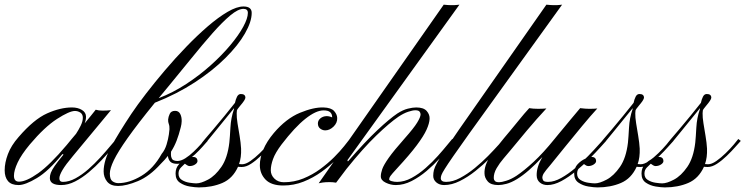

<svg xmlns="http://www.w3.org/2000/svg" viewBox="-30 -799 3222 830"><path d="M50.3 1Q19 1 4.6 -16.1Q-9.8 -33.2 -9.8 -63Q-9.8 -95.7 4.2 -132.8Q18.1 -169.9 50.3 -206.5Q116.2 -283.2 173.6 -308.8Q231 -334.5 281.2 -334.5Q306.6 -334.5 324.2 -323.7Q341.8 -313 341.8 -294.4Q341.8 -280.3 335.9 -265.6Q351.6 -284.2 362.5 -298.1Q373.5 -312 383.8 -324.7Q396.5 -320.8 413.1 -320.8Q419.9 -320.8 431.6 -321.3Q443.4 -321.8 449.7 -322.8L285.2 -124.5Q253.9 -87.4 240.2 -64.2Q226.6 -41 226.6 -28.3Q226.6 -12.7 241.7 -12.7Q268.1 -12.7 296.4 -28.1Q324.7 -43.5 352.1 -67.6Q379.4 -91.8 403.3 -117.9Q427.2 -144 445.6 -166.3Q463.9 -188.5 473.6 -199.2L483.4 -190.9Q472.7 -178.7 453.1 -155.8Q433.6 -132.8 408.4 -106Q383.3 -79.1 354.2 -54.7Q325.2 -30.3 294.7 -14.6Q264.2 1 234.4 1Q185.5 1 185.5 -29.3Q185.5 -40.5 189.7 -52Q193.8 -63.5 206.5 -81.8Q219.2 -100.1 244.6 -130.9L239.7 -132.8Q180.2 -59.6 129.6 -29.3Q79.1 1 50.3 1ZM52.2 -13.7Q83.5 -13.7 134.8 -50Q186 -86.4 257.8 -171.4Q269.5 -185.5 279.5 -197.8Q289.6 -210 298.8 -220.7Q310.1 -237.8 319.1 -256.3Q328.1 -274.9 328.1 -290Q328.1 -305.2 317.4 -312.3Q306.6 -319.3 293.9 -319.3Q270 -319.3 216.6 -284.9Q163.1 -250.5 99.1 -174.8Q62.5 -130.9 46.4 -96.7Q30.3 -62.5 30.3 -39.1Q30.3 -13.7 52.2 -13.7Z M480.5 4.9Q448.2 4.9 433.1 -13.9Q418 -32.7 418 -58.1Q418 -105 450.4 -164.6Q482.9 -224.1 537.6 -306.6Q563.5 -345.2 601.1 -394Q638.7 -442.9 683.1 -495.1Q727.5 -547.4 774.9 -596.4Q822.3 -645.5 868.2 -685.1Q914.1 -724.6 953.9 -747.8Q993.7 -771 1022.5 -771Q1058.1 -771 1058.1 -743.2Q1058.1 -705.1 1028.8 -654.1Q999.5 -603 944.3 -548.1Q889.2 -493.2 812 -442.9Q734.9 -392.6 639.6 -355Q564.5 -262.7 522 -202.6Q479.5 -142.6 462.2 -106.4Q444.8 -70.3 444.8 -48.8Q444.8 -23.4 456.3 -15.4Q467.8 -7.3 481.4 -7.3Q528.8 -7.3 581.1 -38.6Q633.3 -69.8 668.9 -133.8Q683.1 -150.9 690.2 -174.6Q697.3 -198.2 700 -217.5Q702.6 -236.8 702.6 -240.2Q703.1 -254.4 699.7 -262.9Q696.3 -271.5 696.8 -282.7Q697.8 -294.4 703.9 -307.1Q710 -319.8 727.1 -319.8Q742.2 -319.8 749 -306.6Q755.9 -293.5 755.4 -274.9Q754.9 -268.6 754.2 -262Q753.4 -255.4 751.5 -249Q743.2 -215.8 733.4 -190.7Q723.6 -165.5 709.5 -143.6Q709 -140.1 709 -136.5Q709 -132.8 709 -128.9Q709 -121.1 713.4 -112.5Q717.8 -104 736.3 -103Q752.4 -103 771 -114.7Q789.6 -126.5 806.9 -143.1Q824.2 -159.7 837.9 -175Q851.6 -190.4 857.4 -198.2L867.7 -189.9Q859.9 -181.2 845.5 -164.8Q831.1 -148.4 812.7 -131.3Q794.4 -114.3 774.9 -102.5Q755.4 -90.8 736.3 -90.8Q715.3 -90.8 706.3 -100.1Q697.3 -109.4 695.8 -125Q683.1 -108.4 664.6 -90.3Q616.7 -37.1 566.2 -16.1Q515.6 4.9 480.5 4.9ZM655.8 -374.5Q717.8 -398.4 774.9 -435.8Q832 -473.1 880.6 -516.6Q929.2 -560.1 965.3 -603.3Q1001.5 -646.5 1021.5 -683.3Q1041.5 -720.2 1041.5 -743.2Q1041.5 -760.7 1022.5 -760.7Q999.5 -760.7 965.3 -732.2Q931.2 -703.6 888.7 -655.5Q846.2 -607.4 798.1 -547.9Q750 -488.3 698.7 -426.3Z M829.6 11.2Q814.5 11.2 790.5 7.3Q766.6 3.4 747.8 -9.3Q729 -22 729 -48.8Q729 -73.2 743.9 -89.1Q758.8 -105 776.9 -112.8Q794.9 -120.6 803.7 -120.6Q823.7 -120.6 823.7 -102.1Q823.2 -94.2 812.7 -87.6Q802.2 -81.1 789.6 -81.1Q783.7 -81.1 778.1 -85.2Q772.5 -89.4 769 -91.3Q763.7 -85.9 752.7 -75.4Q741.7 -64.9 741.7 -48.3Q741.7 -29.8 756.6 -20.8Q771.5 -11.7 790 -9Q808.6 -6.3 818.4 -6.3Q838.9 -6.3 869.6 -22.7Q900.4 -39.1 927 -77.6Q953.6 -116.2 961.4 -182.6Q963.9 -206.1 966.1 -247.6Q968.3 -289.1 981.4 -327.1Q981.9 -328.6 981.9 -331.5Q963.4 -308.6 941.9 -282.2Q920.4 -255.9 900.6 -231.4Q880.9 -207 866.7 -189.9Q856.9 -178.2 852.5 -174.8Q848.1 -171.4 848.6 -171.4Q848.1 -171.4 845 -171.1Q841.8 -170.9 839.8 -174.3Q838.9 -176.8 844.5 -183.6Q850.1 -190.4 856.4 -198.2Q867.7 -210.9 891.1 -238.8Q914.6 -266.6 940.7 -298.3Q966.8 -330.1 985.8 -354.5Q988.8 -369.1 994.6 -380.9Q1000.5 -392.6 1011.2 -392.6Q1030.8 -392.6 1030.8 -376.5Q1030.3 -367.2 1008.3 -341.8Q995.1 -326.2 994.1 -321.5Q993.2 -316.9 993.2 -309.6Q992.7 -292 996.8 -265.9Q1001 -239.7 1005.9 -211.2Q1010.7 -182.6 1012.2 -156.7Q1013.7 -118.2 1003.4 -89.8Q1011.2 -88.9 1016.6 -88.9Q1032.2 -88.9 1052.5 -103Q1072.8 -117.2 1092.8 -136.7Q1112.8 -156.2 1127.7 -173.8Q1142.6 -191.4 1147.5 -198.2L1158.2 -189.9Q1149.9 -181.2 1133.8 -162.8Q1117.7 -144.5 1097.2 -124.8Q1076.7 -105 1055.4 -91.1Q1034.2 -77.1 1015.1 -77.1Q1010.7 -77.1 1006.8 -77.4Q1002.9 -77.6 999 -78.1Q976.1 -27.3 931.2 -8.1Q886.2 11.2 829.6 11.2Z M1194.3 2.9Q1142.6 2.9 1117.9 -22.7Q1093.3 -48.3 1093.3 -85Q1093.3 -116.7 1108.2 -152.1Q1123 -187.5 1153.8 -224.1Q1207 -286.6 1266.4 -311.3Q1325.7 -335.9 1368.7 -334.5Q1401.4 -333.5 1414.3 -319.1Q1427.2 -304.7 1427.7 -289.1Q1428.7 -268.1 1411.9 -251.7Q1395 -235.4 1376 -235.4Q1364.7 -235.4 1354.7 -242.7Q1344.7 -250 1344.2 -264.2Q1343.8 -277.8 1354.7 -287.1Q1365.7 -296.4 1380.9 -296.9Q1392.6 -297.4 1405.8 -291.5V-293.5Q1405.8 -306.2 1397.2 -314Q1388.7 -321.8 1368.7 -321.8Q1335.9 -321.8 1290.3 -285.6Q1244.6 -249.5 1187 -174.3Q1160.2 -138.7 1150.4 -111.6Q1140.6 -84.5 1140.6 -63Q1140.6 -42 1156.5 -26.6Q1172.4 -11.2 1197.3 -11.2Q1241.2 -11.2 1281 -27.3Q1320.8 -43.5 1354.2 -68.1Q1387.7 -92.8 1414.1 -119.1Q1440.4 -145.5 1457.5 -167Q1474.6 -188.5 1481.4 -197.3Q1483.9 -200.2 1489.3 -196.5Q1494.6 -192.9 1492.2 -189.9Q1485.8 -180.2 1467.8 -158Q1449.7 -135.7 1422.1 -108.4Q1394.5 -81.1 1359.1 -55.7Q1323.7 -30.3 1282 -13.7Q1240.2 2.9 1194.3 2.9Z M1681.2 1Q1658.7 1 1637.5 -9.3Q1616.2 -19.5 1616.2 -36.6Q1616.2 -49.8 1622.3 -67.6Q1628.4 -85.4 1650.4 -116.7Q1672.4 -147.9 1720.2 -201.7Q1758.8 -245.1 1773.4 -269Q1788.1 -293 1788.1 -304.7Q1788.1 -311.5 1783.4 -316.9Q1778.8 -322.3 1765.1 -322.3Q1753.9 -322.3 1734.6 -315.9Q1715.3 -309.6 1692.4 -294.4Q1653.8 -268.1 1596.7 -213.1Q1539.6 -158.2 1467.8 -68.8L1422.9 -9.3Q1415 -10.7 1408.2 -11.2Q1401.4 -11.7 1394.5 -11.7Q1377 -11.7 1365 -10Q1353 -8.3 1347.7 -6.8L1888.2 -778.8Q1894.5 -778.3 1905 -777.3Q1915.5 -776.4 1935.1 -776.9Q1939 -776.9 1944.3 -777.6Q1949.7 -778.3 1956.1 -778.8L1471.7 -106.4L1474.1 -101.1Q1548.8 -187 1601.1 -236.1Q1653.3 -285.2 1688 -308.6Q1712.4 -324.2 1733.2 -329.3Q1753.9 -334.5 1769.5 -334.5Q1801.3 -334.5 1814.7 -319.1Q1828.1 -303.7 1827.1 -285.2Q1826.2 -265.6 1814 -238.5Q1801.8 -211.4 1771.7 -171.1Q1741.7 -130.9 1687 -71.8Q1662.6 -45.4 1657.5 -37.8Q1652.3 -30.3 1652.3 -23.9Q1652.3 -19 1663.1 -15.9Q1673.8 -12.7 1687 -12.7Q1717.8 -12.7 1749.3 -29.8Q1780.8 -46.9 1810.1 -72.8Q1839.4 -98.6 1863.3 -125.5Q1887.2 -152.3 1903.6 -172.6Q1919.9 -192.9 1924.8 -198.2L1935.5 -189.9Q1929.2 -183.6 1912.4 -162.4Q1895.5 -141.1 1870.1 -113.5Q1844.7 -85.9 1814 -59.8Q1783.2 -33.7 1749.3 -16.4Q1715.3 1 1681.2 1Z M1890.1 1Q1869.6 1 1856.2 -10.5Q1842.8 -22 1842.8 -38.6Q1842.8 -51.8 1845.9 -64.2Q1849.1 -76.7 1860.1 -96.4Q1871.1 -116.2 1893.6 -149.9Q1916 -183.6 1954.6 -239.3L2332 -778.8Q2338.9 -778.3 2349.4 -777.3Q2359.9 -776.4 2379.4 -776.9Q2383.3 -776.9 2388.4 -777.6Q2393.6 -778.3 2399.9 -778.8L1998.5 -221.7Q1954.6 -160.2 1929.7 -124.3Q1904.8 -88.4 1893.1 -69.6Q1881.3 -50.8 1878.4 -42.7Q1875.5 -34.7 1875.5 -28.8Q1875.5 -12.7 1898.4 -12.7Q1927.2 -12.7 1959.2 -29.8Q1991.2 -46.9 2022.5 -72.5Q2053.7 -98.1 2080.1 -125Q2106.4 -151.9 2124.8 -172.4Q2143.1 -192.9 2148.9 -198.2L2158.7 -189.9Q2152.3 -183.6 2133.3 -162.6Q2114.3 -141.6 2086.4 -114Q2058.6 -86.4 2025.6 -60.1Q1992.7 -33.7 1957.8 -16.4Q1922.9 1 1890.1 1Z M2124 1Q2092.3 1 2078.6 -14.6Q2064.9 -30.3 2064.5 -48.3Q2062.5 -84.5 2091.6 -127Q2120.6 -169.4 2174.8 -232.9Q2193.8 -255.4 2214.6 -281.2Q2235.4 -307.1 2257.8 -331.5Q2274.4 -328.6 2296.9 -328.6Q2303.7 -328.6 2315.9 -329.1Q2328.1 -329.6 2332 -330.1Q2290.5 -285.6 2249 -236.3Q2207.5 -187 2174.8 -147Q2164.1 -133.8 2147 -114Q2129.9 -94.2 2116.9 -72Q2104 -49.8 2104.5 -28.8Q2104.5 -22 2109.4 -16.6Q2114.3 -11.2 2127.9 -11.2Q2137.7 -11.2 2158.4 -17.6Q2179.2 -23.9 2202.6 -39.1Q2235.4 -61 2276.9 -99.4Q2318.4 -137.7 2367.2 -198.2Q2377.9 -211.4 2384.8 -219.7Q2391.6 -228 2397.5 -234.9Q2414.6 -255.9 2434.6 -279.8Q2454.6 -303.7 2478 -331.5Q2493.7 -330.1 2500 -329.3Q2506.3 -328.6 2517.1 -328.6Q2540 -328.6 2552.2 -330.1Q2523.4 -298.8 2486.6 -254.4Q2449.7 -210 2413.6 -165.3Q2377.4 -120.6 2350.1 -86.9Q2326.7 -59.6 2320.6 -49.6Q2314.5 -39.6 2314.5 -30.3Q2314.9 -24.4 2318.6 -18.6Q2322.3 -12.7 2339.8 -12.7Q2365.7 -12.7 2396.2 -29.8Q2426.8 -46.9 2456.8 -72.5Q2486.8 -98.1 2512.9 -125Q2539.1 -151.9 2557.1 -172.4Q2575.2 -192.9 2580.6 -198.2L2590.3 -189.9Q2584.5 -183.6 2565.7 -162.6Q2546.9 -141.6 2519.5 -114Q2492.2 -86.4 2460.7 -60.1Q2429.2 -33.7 2397 -16.4Q2364.7 1 2336.4 1Q2316.9 1 2303.7 -10Q2290.5 -21 2290 -40.5Q2289.6 -58.1 2295.2 -77.1Q2300.8 -96.2 2314.5 -120.1Q2253.4 -54.2 2205.1 -24.9Q2180.2 -9.8 2159.7 -4.4Q2139.2 1 2124 1Z M2552.7 11.2Q2537.6 11.2 2513.7 7.3Q2489.7 3.4 2470.9 -9.3Q2452.1 -22 2452.1 -48.8Q2452.1 -73.2 2467 -89.1Q2481.9 -105 2500 -112.8Q2518.1 -120.6 2526.9 -120.6Q2546.9 -120.6 2546.9 -102.1Q2546.4 -94.2 2535.9 -87.6Q2525.4 -81.1 2512.7 -81.1Q2506.8 -81.1 2501.2 -85.2Q2495.6 -89.4 2492.2 -91.3Q2486.8 -85.9 2475.8 -75.4Q2464.8 -64.9 2464.8 -48.3Q2464.8 -29.8 2479.7 -20.8Q2494.6 -11.7 2513.2 -9Q2531.7 -6.3 2541.5 -6.3Q2562 -6.3 2592.8 -22.7Q2623.5 -39.1 2650.1 -77.6Q2676.8 -116.2 2684.6 -182.6Q2687 -206.1 2689.2 -247.6Q2691.4 -289.1 2704.6 -327.1Q2705.1 -328.6 2705.1 -331.5Q2686.5 -308.6 2665 -282.2Q2643.6 -255.9 2623.8 -231.4Q2604 -207 2589.8 -189.9Q2580.1 -178.2 2575.7 -174.8Q2571.3 -171.4 2571.8 -171.4Q2571.3 -171.4 2568.1 -171.1Q2564.9 -170.9 2563 -174.3Q2562 -176.8 2567.6 -183.6Q2573.2 -190.4 2579.6 -198.2Q2590.8 -210.9 2614.3 -238.8Q2637.7 -266.6 2663.8 -298.3Q2689.9 -330.1 2709 -354.5Q2711.9 -369.1 2717.8 -380.9Q2723.6 -392.6 2734.4 -392.6Q2753.9 -392.6 2753.9 -376.5Q2753.4 -367.2 2731.4 -341.8Q2718.3 -326.2 2717.3 -321.5Q2716.3 -316.9 2716.3 -309.6Q2715.8 -292 2720 -265.9Q2724.1 -239.7 2729 -211.2Q2733.9 -182.6 2735.4 -156.7Q2736.8 -118.2 2726.6 -89.8Q2734.4 -88.9 2739.7 -88.9Q2755.4 -88.9 2775.6 -103Q2795.9 -117.2 2815.9 -136.7Q2835.9 -156.2 2850.8 -173.8Q2865.7 -191.4 2870.6 -198.2L2881.3 -189.9Q2873 -181.2 2856.9 -162.8Q2840.8 -144.5 2820.3 -124.8Q2799.8 -105 2778.6 -91.1Q2757.3 -77.1 2738.3 -77.1Q2733.9 -77.1 2730 -77.4Q2726.1 -77.6 2722.2 -78.1Q2699.2 -27.3 2654.3 -8.1Q2609.4 11.2 2552.7 11.2Z M2843.8 11.2Q2828.6 11.2 2804.7 7.3Q2780.8 3.4 2762 -9.3Q2743.2 -22 2743.2 -48.8Q2743.2 -73.2 2758.1 -89.1Q2772.9 -105 2791 -112.8Q2809.1 -120.6 2817.9 -120.6Q2837.9 -120.6 2837.9 -102.1Q2837.4 -94.2 2826.9 -87.6Q2816.4 -81.1 2803.7 -81.1Q2797.9 -81.1 2792.2 -85.2Q2786.6 -89.4 2783.2 -91.3Q2777.8 -85.9 2766.8 -75.4Q2755.9 -64.9 2755.9 -48.3Q2755.9 -29.8 2770.8 -20.8Q2785.6 -11.7 2804.2 -9Q2822.8 -6.3 2832.5 -6.3Q2853 -6.3 2883.8 -22.7Q2914.6 -39.1 2941.2 -77.6Q2967.8 -116.2 2975.6 -182.6Q2978 -206.1 2980.2 -247.6Q2982.4 -289.1 2995.6 -327.1Q2996.1 -328.6 2996.1 -331.5Q2977.5 -308.6 2956.1 -282.2Q2934.6 -255.9 2914.8 -231.4Q2895 -207 2880.9 -189.9Q2871.1 -178.2 2866.7 -174.8Q2862.3 -171.4 2862.8 -171.4Q2862.3 -171.4 2859.1 -171.1Q2856 -170.9 2854 -174.3Q2853 -176.8 2858.6 -183.6Q2864.3 -190.4 2870.6 -198.2Q2881.8 -210.9 2905.3 -238.8Q2928.7 -266.6 2954.8 -298.3Q2981 -330.1 3000 -354.5Q3002.9 -369.1 3008.8 -380.9Q3014.6 -392.6 3025.4 -392.6Q3044.9 -392.6 3044.9 -376.5Q3044.4 -367.2 3022.5 -341.8Q3009.3 -326.2 3008.3 -321.5Q3007.3 -316.9 3007.3 -309.6Q3006.8 -292 3011 -265.9Q3015.1 -239.7 3020 -211.2Q3024.9 -182.6 3026.4 -156.7Q3027.8 -118.2 3017.6 -89.8Q3025.4 -88.9 3030.8 -88.9Q3046.4 -88.9 3066.7 -103Q3086.9 -117.2 3106.9 -136.7Q3127 -156.2 3141.8 -173.8Q3156.7 -191.4 3161.6 -198.2L3172.4 -189.9Q3164.1 -181.2 3147.9 -162.8Q3131.8 -144.5 3111.3 -124.8Q3090.8 -105 3069.6 -91.1Q3048.3 -77.1 3029.3 -77.1Q3024.9 -77.1 3021 -77.4Q3017.1 -77.6 3013.2 -78.1Q2990.2 -27.3 2945.3 -8.1Q2900.4 11.2 2843.8 11.2Z"/></svg>

Font: Pinyon Script
Style: Regular
Weight: 400
Designer: Nicole Fally, Eben Sorkin
Foundry: Sorkin Type Co.
Version: Version 1.008; ttfautohint (v1.8.4.7-5d5b)